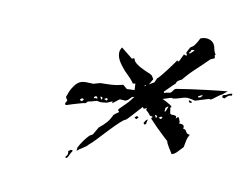

<svg xmlns="http://www.w3.org/2000/svg" viewBox="-56 -687 769 593"><g transform="rotate(10 328.0 -390.5)"><path d="M212 -198 213 -209Q225 -232 243 -251L253 -257L267 -281Q281 -292 290 -302.5Q299 -313 305 -327L311 -332L321 -339Q321 -339 318.5 -341.5Q316 -344 317 -347L344 -374L348 -379L359 -393Q352 -393 346.5 -386Q341 -379 333 -377L316 -378L295 -362V-368L279 -361Q274 -360 268.5 -359.5Q263 -359 258 -359Q257 -359 253 -360Q249 -361 247 -361Q240 -359 233 -357Q226 -355 220 -354L214 -348Q210 -348 198 -344.5Q186 -341 174 -337.5Q162 -334 157 -332H156Q152 -332 152 -335Q152 -338 154.5 -342Q157 -346 157 -346L151 -356Q151 -356 156 -370Q161 -384 172.5 -398Q184 -412 203 -412L227 -411L248 -417Q266 -417 283 -418Q300 -419 319 -424L332 -413Q337 -413 343 -413.5Q349 -414 356 -414L355 -434L347 -433L343 -439Q338 -446 324.5 -459Q311 -472 300 -488Q289 -504 289 -519Q289 -528 295 -537Q309 -526 320 -517Q331 -508 331 -508L338 -511L342 -502Q345 -498 349.5 -494.5Q354 -491 359 -488Q378 -478 386 -475Q394 -472 398 -469.5Q402 -467 407 -457L396 -438L398 -440L412 -448L419 -463Q420 -462 428 -471.5Q436 -481 445.5 -493.5Q455 -506 462.5 -516.5Q470 -527 470 -528L472 -524L476 -526L487 -549L495 -546Q497 -551 495.5 -551.5Q494 -552 493 -555Q495 -560 497.5 -564.5Q500 -569 502 -573L512 -580Q517 -586 521 -592.5Q525 -599 528 -606Q536 -610 545 -610Q557 -610 566 -603Q574 -596 576 -584.5Q578 -573 584 -564H581L583 -554L570 -548Q551 -529 530.5 -510Q510 -491 494 -471Q487 -468 483 -465Q479 -462 477 -455Q476 -455 467.5 -446.5Q459 -438 446 -425L447 -421Q449 -422 453.5 -423Q458 -424 465 -425Q469 -426 473 -432.5Q477 -439 482 -440Q499 -443 524.5 -446.5Q550 -450 575 -453Q600 -456 618.5 -458Q637 -460 640 -460L624 -447Q620 -446 608.5 -437Q597 -428 593 -426L587 -427L545 -414L542 -415L527 -418Q517 -420 504 -415.5Q491 -411 479 -409L471 -410L446 -402Q457 -397 469.5 -389.5Q482 -382 474 -380L477 -362Q478 -359 485 -359H488Q492 -359 495 -357.5Q498 -356 496 -349Q497 -350 498 -351Q499 -352 500 -353Q501 -355 503 -355Q506 -355 507.5 -349Q509 -343 511 -341L508 -337Q513 -336 518 -335.5Q523 -335 525 -330V-322H527Q532 -322 535.5 -315Q539 -308 545 -308H548Q542 -298 540 -288Q538 -278 536 -267Q529 -260 520.5 -250.5Q512 -241 503 -239Q500 -244 491.5 -257.5Q483 -271 483 -276Q481 -278 470.5 -287.5Q460 -297 446.5 -310.5Q433 -324 422 -336Q421 -338 423.5 -339.5Q426 -341 425 -342Q425 -343 421 -343.5Q417 -344 416 -345Q411 -352 406 -356Q401 -360 402 -362Q403 -364 403.5 -365Q404 -366 404 -366Q404 -366 394 -362L390 -367Q373 -348 360 -334Q347 -320 345 -319Q341 -319 328 -307Q315 -295 298.5 -277.5Q282 -260 267.5 -244.5Q253 -229 246 -224Q243 -219 230 -211Q217 -203 212 -198ZM505 -555 517 -566Q515 -569 507 -566Q507 -563 505 -560.5Q503 -558 501 -556Q502 -555 503.5 -555Q505 -555 505 -555ZM634 -437 628 -438Q628 -438 627 -439.5Q626 -441 626 -442Q626 -447 636 -448Q636 -448 641.5 -451Q647 -454 652 -455Q657 -456 655 -451Q655 -448 650 -448.5Q645 -449 634 -437ZM383 -431 389 -433 386 -435ZM554 -426 560 -427 567 -434H562Q562 -434 556 -431Q550 -428 554 -426ZM532 -405 529 -406Q529 -406 527 -410Q525 -414 532 -411Q532 -411 536 -409Q540 -407 532 -405ZM458 -365Q459 -365 460.5 -365.5Q462 -366 462 -366L468 -382Q466 -382 463.5 -380Q461 -378 459 -376Q460 -371 458 -365ZM261 -367 263 -373Q260 -376 258 -376L255 -375Q257 -373 258 -370.5Q259 -368 261 -367ZM236 -367Q239 -369 242 -368.5Q245 -368 247 -368Q248 -372 243 -375Q239 -374 236 -371Q237 -370 236.5 -368.5Q236 -367 236 -367ZM276 -367Q278 -369 278.5 -370.5Q279 -372 280 -373Q277 -373 275 -375Q271 -371 268 -371Q270 -370 272.5 -368.5Q275 -367 276 -367ZM203 -352Q203 -356 207 -357Q205 -361 200 -361Q200 -360 197.5 -358.5Q195 -357 195 -355Q197 -353 199.5 -352.5Q202 -352 203 -352ZM436 -340 439 -346 434 -350 431 -349Q433 -347 434 -344Q435 -341 436 -340ZM451 -340Q453 -341 454 -343Q455 -345 456 -346Q452 -346 451 -348Q447 -344 444 -344Q448 -340 451 -340ZM379 -327Q378 -327 375.5 -327.5Q373 -328 371 -330Q371 -332 373.5 -333.5Q376 -335 376 -336Q381 -336 383 -332Q379 -331 379 -327ZM409 -317Q404 -313 402.5 -316Q401 -319 401 -319L405 -326Q413 -335 411.5 -329Q410 -323 410 -323ZM182 -172Q181 -172 181 -173Q181 -174 185 -178.5Q189 -183 187 -193L194 -198H197Q200 -198 200 -196Q200 -194 196 -189Q196 -189 191 -178.5Q186 -168 182 -172Z"/></g></svg>

Font: Cherish
Style: Regular
Weight: 400
Designer: Robert E. Leuschke
Foundry: Robert E. Leuschke
Version: Version 1.005